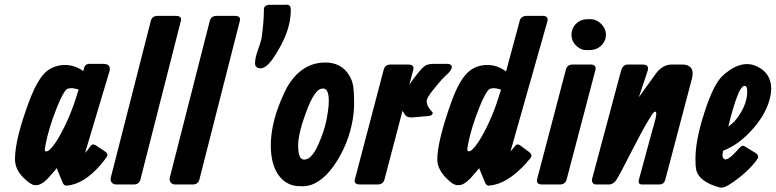

<svg xmlns="http://www.w3.org/2000/svg" viewBox="-20 -811 3410 844"><path d="M231 -67.4H231.4L229.5 -71.8L220.2 -60.5Q202.6 -39.6 189.9 -25.9Q161.6 2.9 139.2 2.9H132.3Q115.7 2 83.5 -29.3Q45.9 -66.4 45.9 -111.3Q45.9 -198.2 106.4 -360.8Q146 -468.3 188 -500Q221.2 -524.9 266.1 -525.4Q308.1 -525.4 346.2 -498.5L348.1 -506.8Q351.1 -518.6 354.5 -522.5Q361.8 -530.3 371.6 -530.3H434.1Q468.8 -530.3 461.4 -498L354 -139.2Q367.7 -152.8 375.5 -166Q385.3 -181.6 399.9 -172.9L442.9 -144.5Q457 -133.8 449.7 -122.1Q436.5 -103 421.9 -85.9Q348.6 -1.5 273.9 4.9Q262.7 5.9 256.3 -5.9ZM325.7 -417Q323.7 -417.5 321.8 -418.5Q303.7 -423.8 291.5 -423.3Q280.3 -423.3 273.9 -418.9Q256.8 -405.8 229.5 -336.9Q194.3 -248.5 180.2 -174.8Q177.2 -158.2 176.8 -152.8Q176.8 -145.5 182.6 -145.5Q186 -145.5 189 -146.5Q207 -154.8 236.8 -204.1Q288.6 -293.5 320.8 -402.3Z M672.4 -741.2H753.4Q780.8 -740.7 774.9 -718.8L597.2 -21.5Q590.8 0 567.9 0H492.7Q481.9 0 475.1 -4.9Q462.9 -14.2 467.3 -31.2L643.1 -719.7Q648.9 -740.7 672.4 -741.2Z M931.6 -741.2H1012.7Q1040 -740.7 1034.2 -718.8L856.4 -21.5Q850.1 0 827.1 0H752Q741.2 0 734.4 -4.9Q722.2 -14.2 726.6 -31.2L902.3 -719.7Q908.2 -740.7 931.6 -741.2Z M1258.3 -768.6Q1258.3 -733.4 1249 -696.8Q1232.4 -631.3 1179.2 -552.7Q1176.8 -548.8 1172.4 -543.5Q1146.5 -510.7 1125.5 -510.7Q1102.1 -511.2 1101.1 -531.2Q1101.1 -556.2 1112.8 -588.4Q1127.4 -628.4 1130.4 -647.5Q1140.1 -715.8 1140.1 -770.5Q1141.1 -788.6 1164.6 -790H1234.9Q1238.3 -790.5 1242.2 -790.5Q1258.3 -789.1 1258.3 -768.6Z M1413.6 -276.4Q1425.3 -332.5 1425.3 -367.2Q1425.3 -421.9 1400.9 -421.9Q1386.2 -421.9 1375 -411.1Q1352.5 -387.7 1333.5 -338.4Q1290.5 -229 1290.5 -170.9Q1290.5 -109.4 1316.9 -109.4Q1332 -109.9 1344.2 -121.1Q1363.3 -139.2 1378.4 -173.8Q1404.3 -232.4 1413.6 -276.4ZM1229 -401.4Q1241.7 -430.7 1259.8 -455.1Q1286.6 -491.7 1319.8 -511.7Q1359.9 -536.1 1409.7 -536.1Q1419.9 -536.1 1429.2 -535.2Q1491.2 -527.3 1520 -470.7Q1526.4 -459 1530.3 -443.4Q1536.6 -418.5 1536.6 -354.5Q1536.6 -332 1533.7 -307.6Q1521 -203.1 1466.3 -111.3Q1457 -95.7 1446.8 -81.1Q1382.3 7.8 1310.1 7.8Q1295.4 7.8 1285.2 6.8Q1232.9 1.5 1201.2 -45.9Q1170.4 -93.3 1170.4 -170.9Q1170.4 -277.3 1229 -401.4Z M1749.5 -324.2 1669.9 -21.5Q1664.1 -0.5 1640.6 0H1561.5Q1534.2 -1 1540 -22.5L1667 -505.9Q1672.9 -526.9 1696.3 -527.3H1775.4Q1802.7 -526.4 1796.9 -504.9L1779.3 -439Q1799.8 -468.8 1818.4 -491.2Q1835.4 -512.7 1849.6 -522.5Q1860.8 -530.3 1890.6 -530.3H1944.3Q1957 -530.3 1962.9 -525.1Q1968.8 -520 1964.1 -508.3Q1959.5 -496.6 1941.4 -480.5Q1939 -478 1935.5 -475.1Q1917.5 -458 1880.9 -412.1Q1856 -379.9 1855.5 -367.2Q1856 -342.3 1879.9 -319.3Q1883.3 -315.9 1881.8 -311Q1877.4 -301.8 1861.3 -300.8L1792 -294.9Q1775.4 -293.9 1765.6 -300.8Q1760.3 -304.7 1749.5 -324.2Z M2386.7 -718.8Q2386.7 -718.8 2224.1 -145.5Q2234.4 -155.8 2242.2 -167Q2252.9 -182.1 2266.6 -171.9L2307.6 -141.6Q2321.3 -130.4 2313.5 -118.2Q2303.2 -105.5 2292 -92.8Q2209 -1.5 2130.9 4.9Q2119.6 5.9 2113.3 -5.9L2110.4 -12.7L2105 -26.4L2087.9 -67.4H2088.4L2086.4 -71.8L2077.1 -60.5Q2059.6 -39.6 2046.9 -25.9Q2018.6 2.9 1996.1 2.9H1990.7Q1971.2 2.9 1940.4 -29.3Q1902.3 -68.8 1902.3 -109.9Q1902.3 -189.5 1963.4 -360.8Q2001 -466.3 2044.9 -500Q2078.1 -525.4 2123 -525.4Q2166 -525.4 2204.6 -497.1L2264.6 -719.7Q2270 -740.2 2293.9 -741.2H2365.2Q2391.1 -741.2 2386.7 -718.8ZM2182.6 -417Q2163.6 -423.3 2149.4 -423.3Q2138.2 -423.3 2130.9 -418.9Q2114.3 -406.7 2086.4 -336.9Q2049.8 -244.6 2037.1 -174.8Q2034.2 -158.7 2034.2 -153.8Q2034.2 -145.5 2041 -145.5Q2043.9 -145.5 2045.9 -146.5Q2064 -154.8 2093.8 -204.1Q2145.5 -293.5 2177.7 -402.3Z M2497.1 -527.3H2576.2Q2602.1 -526.9 2597.7 -504.9L2470.7 -21.5Q2464.8 -0.5 2441.4 0H2362.3Q2336.4 -0.5 2340.8 -22.5L2467.8 -505.9Q2473.6 -526.9 2497.1 -527.3ZM2492.2 -658.2Q2492.2 -679.7 2504.4 -697.3Q2525.4 -726.6 2564.5 -726.6H2578.1Q2598.6 -726.6 2617.7 -710.4Q2643.6 -688 2643.6 -658.2Q2643.6 -636.7 2630.4 -619.1Q2608.9 -590.8 2569.3 -590.8H2556.6Q2535.6 -590.8 2517.6 -606Q2492.2 -627 2492.2 -658.2Z M2788.1 -383.3 2859.4 -482.4Q2862.8 -487.3 2868.2 -494.1Q2896.5 -527.3 2932.6 -527.3H2980.5Q2988.8 -527.3 2996.6 -525.4Q3034.7 -515.1 3021.5 -464.8L2904.3 -20.5Q2898.9 -0.5 2877.9 0H2802.2Q2793.9 0 2790 -4.4Q2785.2 -9.8 2789.1 -23.4L2849.6 -246.1Q2849.6 -246.6 2854.5 -262.2Q2871.6 -320.3 2860.4 -320.3Q2855.5 -320.3 2848.6 -311.5Q2848.1 -311 2828.1 -278.3Q2802.7 -236.3 2756.8 -146.5Q2700.2 -35.2 2688.5 -18.6Q2674.3 -0.5 2658.2 0H2598.6Q2594.7 0 2590.8 -2.4Q2579.1 -9.3 2583 -25.4L2710 -500Q2717.3 -526.4 2739.3 -527.3H2801.8Q2811.5 -527.3 2817.9 -525.4Q2834 -520 2826.2 -497.1Z M3181.6 -254.9Q3210 -272.9 3232.9 -310.1Q3264.6 -361.3 3264.6 -407.2Q3264.6 -416 3263.7 -421.9Q3261.7 -433.6 3252 -433.6Q3249.5 -433.6 3246.6 -431.6Q3233.4 -421.9 3220.7 -387.7Q3201.7 -338.9 3181.6 -254.9ZM3158.7 -148.4Q3155.8 -133.3 3155.8 -125.5Q3155.8 -115.2 3168.9 -109.4Q3168.9 -109.4 3177.7 -112.3Q3193.8 -119.1 3228 -158.2Q3232.4 -162.6 3236.8 -166.5Q3244.1 -173.8 3254.9 -167L3302.7 -137.7Q3309.6 -133.8 3311.5 -127.4Q3314 -120.1 3311.5 -116.2Q3308.1 -110.4 3303.2 -103.5Q3278.3 -69.3 3229.5 -30.3Q3173.8 13.7 3151.9 13.7H3146.5Q3051.8 -10.7 3040 -66.4Q3037.1 -80.1 3037.1 -111.8Q3037.1 -195.3 3075.7 -314Q3115.7 -439.9 3156.2 -477.5Q3169.9 -490.7 3185.1 -501Q3226.1 -529.3 3263.7 -529.3Q3283.7 -529.3 3304.7 -520.5Q3370.1 -490.7 3370.1 -420.9Q3370.1 -406.2 3366.7 -389.6Q3353 -317.9 3291 -246.1Q3229.5 -175.3 3158.7 -148.4Z"/></svg>

Font: Allan
Style: Bold
Weight: 500
Italic angle: -14.3°
Version: Version 1.002